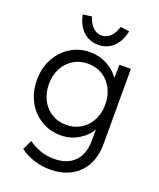

<svg xmlns="http://www.w3.org/2000/svg" viewBox="-173 -847 975 1181"><g transform="rotate(20 314.5 -256.5)"><path d="M298 230Q240 230 188 212Q136 194 102 167L132 104Q162 128 206 144Q250 160 299 160Q385 160 433 112Q481 64 481 -29V-99Q457 -53 404 -21.5Q351 10 290 10Q217 10 159.5 -25Q102 -60 69 -121.5Q36 -183 36 -261Q36 -340 69.5 -401.5Q103 -463 160 -498Q217 -533 288 -533Q349 -533 400.5 -504.5Q452 -476 479 -435L481 -522H556V-32Q556 51 524 109.5Q492 168 434 199Q376 230 298 230ZM299 -62Q352 -62 393.5 -87.5Q435 -113 459 -158Q483 -203 483 -262Q483 -320 459 -365.5Q435 -411 393.5 -436.5Q352 -462 299 -462Q245 -462 203 -436Q161 -410 137.5 -365Q114 -320 114 -262Q114 -204 137.5 -159Q161 -114 202.5 -88Q244 -62 299 -62ZM315 -592Q256 -592 216 -630.5Q176 -669 163 -735L221 -743Q233 -701 258 -677Q283 -653 315 -653Q347 -653 372 -677Q397 -701 409 -743L467 -735Q454 -669 414 -630.5Q374 -592 315 -592Z"/></g></svg>

Font: Lexend Light
Style: Regular
Weight: 300
Designer: Bonnie Shaver-Troup, Thomas Jockin
Foundry: Lexend
Version: Version 1.007; ttfautohint (v1.8.3)